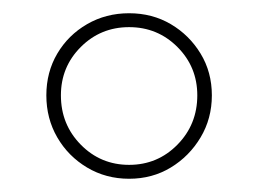

<svg xmlns="http://www.w3.org/2000/svg" viewBox="-20 -710 390 290"><path d="M175 -440Q140 -440 111.5 -457Q83 -474 66.5 -502.5Q50 -531 50 -566Q50 -601 66.5 -629Q83 -657 111.5 -673.5Q140 -690 175 -690Q210 -690 238 -673.5Q266 -657 283 -629Q300 -601 300 -566Q300 -531 283 -502.5Q266 -474 238 -457Q210 -440 175 -440ZM175 -461Q218 -461 248 -491.5Q278 -522 278 -566Q278 -609 248 -639Q218 -669 175 -669Q132 -669 102 -639Q72 -609 72 -566Q72 -522 102 -491.5Q132 -461 175 -461Z"/></svg>

Font: Zen Loop
Style: Regular
Weight: 400
Designer: Yoshimichi Ohira
Foundry: A-1 Corp ZenFonts
Version: Version 1.000; ttfautohint (v1.8.3)